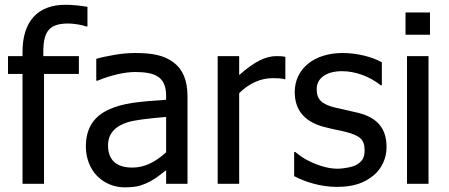

<svg xmlns="http://www.w3.org/2000/svg" viewBox="-20 -785 1918 820"><path d="M353.5 -755.9C317.9 -761.7 286.1 -764.6 259.3 -764.6C141.6 -764.6 76.2 -694.3 76.2 -563.5V-545.4H14.2V-469.2H76.2V0H168V-469.2H316.9V-545.4H165V-564C165 -655.3 194.3 -684.6 272.5 -684.6C283.7 -684.6 297.4 -683.1 313 -680.7C328.1 -678.2 340.3 -675.3 348.6 -671.9H353.5Z M689.5 0H780.8V-373C780.8 -441.4 761.2 -488.3 721.7 -518.1C682.1 -547.9 634.3 -558.6 557.6 -558.6C529.8 -558.6 500 -556.2 469.2 -550.8C438.5 -545.4 412.1 -540 391.1 -533.7V-440.4H396.5C452.6 -463.9 513.7 -477.5 557.1 -477.5C601.6 -477.5 633.3 -471.2 652.3 -459C677.2 -443.8 689.5 -416.5 689.5 -376.5V-358.9C632.3 -355.5 585 -351.1 546.4 -345.7C507.8 -339.8 474.1 -330.6 446.3 -317.9C377.9 -287.1 346.7 -234.9 346.7 -158.2C346.7 -109.9 365.2 -63 395 -33.2C426.3 -2 467.3 15.1 512.2 15.1C539.1 15.1 560.5 12.7 576.2 8.3C606.9 -1 634.8 -15.6 659.7 -35.2C670.9 -43.9 680.7 -51.8 689.5 -58.1ZM689.5 -134.3C643.1 -93.3 599.1 -69.3 544.9 -69.3C477.1 -69.3 441.4 -101.6 441.4 -164.1C441.4 -212.4 469.7 -245.6 525.9 -263.2C559.1 -272.9 612.8 -278.8 679.7 -284.7L689.5 -285.6Z M1198.7 -542.5C1188.5 -544.4 1179.2 -545.4 1161.6 -545.4C1114.3 -545.4 1067.4 -522.5 1001.5 -464.4V-545.4H909.7V0H1001.5V-387.2C1044.4 -429.7 1094.2 -451.2 1144.5 -451.2C1168.5 -451.2 1180.7 -450.7 1193.8 -446.8H1198.7Z M1417.5 13.2C1489.7 13.2 1535.6 -2.9 1576.2 -36.6C1611.3 -65.9 1630.9 -109.9 1630.9 -157.2C1630.9 -236.8 1590.8 -283.2 1509.3 -303.2L1496.1 -306.2C1477.1 -311 1463.9 -314 1456.5 -315.4C1440.4 -318.8 1424.8 -322.3 1410.6 -325.7C1354 -339.8 1332.5 -359.9 1332.5 -404.3C1332.5 -453.6 1377.4 -481 1440.4 -481C1498.5 -481 1558.6 -458.5 1606 -420.9H1610.8V-519C1589.8 -530.8 1564 -540.5 1533.2 -547.9C1502.4 -555.2 1472.2 -558.6 1442.4 -558.6C1320.8 -558.6 1238.8 -490.2 1238.8 -392.1C1238.8 -316.4 1278.3 -267.6 1357.9 -244.6C1377.4 -239.3 1395 -235.4 1410.2 -231.9C1428.2 -228.5 1443.8 -225.1 1456.1 -221.7C1517.6 -206.1 1537.1 -188.5 1537.1 -144.5C1537.1 -111.8 1528.8 -98.1 1504.9 -82.5C1497.1 -77.6 1484.9 -73.2 1468.3 -69.8C1451.7 -66.4 1436 -64.5 1420.9 -64.5C1388.2 -64.5 1351.6 -73.7 1311 -91.8C1279.3 -106.4 1266.6 -115.7 1241.2 -135.7H1236.3V-32.7C1284.7 -7.3 1351.1 13.2 1417.5 13.2Z M1816.4 -731.9H1711.9V-636.7H1816.4ZM1810.1 -545.4H1718.3V0H1810.1Z"/></svg>

Font: SG Kara SemiBold
Style: Regular
Weight: 400
Designer: Damoon Khanjanzadeh
Version: Version 1.000